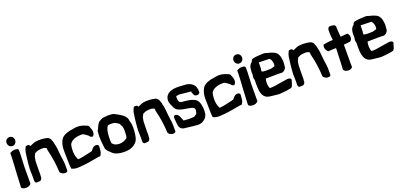

<svg xmlns="http://www.w3.org/2000/svg" viewBox="12 -1513 4980 2386"><g transform="rotate(-20 2501.5 -320.0)"><path d="M19 -18C19 3 52 11 76 12C104 12 133 3 145 -20V-22C145 -87 146 -160 146 -235C147 -289 152 -341 153 -397V-458C153 -477 132 -483 100 -482C78 -482 56 -471 40 -462V-457C39 -438 39 -418 39 -399C38 -336 31 -275 29 -221C26 -137 22 -73 19 -22ZM39 -597C39 -564 59 -534 97 -534C128 -534 150 -560 152 -589V-598C150 -621 134 -652 95 -652C63 -652 39 -626 39 -597Z M199 -185C200 -160 200 -134 201 -108V-43C201 -33 200 -9 224 -5H225L268 -8H270C283 -14 295 -30 296 -44C296 -49 299 -71 299 -85V-153C299 -178 300 -203 301 -248V-261C303 -279 306 -296 310 -313C314 -325 322 -336 328 -348V-353C328 -353 327 -354 330 -354L332 -356C350 -364 367 -375 395 -377C414 -379 431 -380 447 -379C462 -377 472 -373 484 -366C486 -361 487 -353 487 -342V-337C517 -218 525 -144 533 -29L534 -28C537 -22 539 -18 547 -14C567 6 617 16 631 -11V-105C628 -158 613 -236 613 -262L607 -322L603 -347C601 -357 599 -365 596 -377C595 -398 580 -436 575 -446C566 -463 552 -475 535 -480C491 -492 429 -495 379 -487C348 -480 323 -463 308 -460H307C302 -457 302 -458 299 -467C294 -482 272 -479 264 -479C254 -479 246 -476 245 -466C232 -444 222 -414 219 -378L213 -333L206 -274C204 -245 201 -215 199 -186Z M677 -247 678 -201 680 -89C680 -72 681 -56 684 -37L685 -21L690 -19C708 -9 737 -2 765 -3H773L788 -4C803 -4 822 -6 840 -8C921 -16 983 -30 1056 -42H1076C1091 -61 1101 -82 1103 -113L1107 -164V-165C1105 -179 1092 -190 1078 -190C1059 -191 1044 -185 1032 -174L1024 -167L1002 -141C1001 -140 1000 -139 997 -137C967 -129 943 -124 915 -118C888 -113 849 -103 821 -101H810C807 -101 803 -104 799 -114C783 -150 774 -191 779 -247C781 -275 784 -295 789 -307C804 -334 832 -357 880 -367C897 -371 911 -374 933 -374H959C972 -373 988 -362 999 -354C1008 -347 1021 -338 1031 -330C1038 -318 1049 -304 1070 -304C1088 -304 1096 -342 1096 -342C1099 -367 1095 -390 1084 -412C1079 -422 1077 -432 1074 -439L1073 -440C1064 -454 1041 -459 1024 -466C999 -476 971 -484 934 -484C904 -484 880 -478 856 -473C845 -473 828 -470 817 -466C768 -454 717 -431 699 -379C685 -347 677 -316 677 -268Z M1149 -279C1149 -263 1150 -246 1151 -228L1152 -211L1159 -144C1160 -137 1160 -131 1161 -123C1167 -87 1192 -69 1214 -48C1230 -31 1250 -15 1276 -6C1337 15 1438 19 1495 -15C1524 -31 1546 -53 1558 -76V-77C1577 -115 1582 -177 1584 -236C1584 -249 1583 -265 1581 -285C1580 -298 1574 -312 1569 -328C1569 -347 1563 -366 1552 -382C1536 -403 1517 -420 1492 -435C1479 -443 1453 -459 1433 -468H1432V-469C1425 -471 1415 -481 1397 -482C1379 -484 1355 -486 1335 -486H1334C1318 -484 1307 -484 1285 -481C1280 -481 1272 -480 1267 -479H1266V-478C1246 -471 1229 -463 1212 -449C1193 -430 1179 -401 1163 -362L1154 -352V-349C1152 -331 1150 -308 1149 -279ZM1260 -187C1260 -203 1260 -218 1261 -234C1264 -301 1276 -345 1295 -367C1295 -367 1296 -367 1299 -370C1302 -371 1308 -372 1314 -373H1315C1328 -376 1350 -374 1371 -373C1388 -373 1416 -355 1434 -343V-342H1435C1437 -341 1438 -340 1439 -339C1448 -323 1461 -302 1465 -289C1469 -273 1470 -252 1470 -229C1470 -208 1469 -189 1467 -170C1464 -137 1453 -135 1414 -116C1381 -101 1329 -102 1296 -118C1289 -123 1275 -134 1265 -143C1262 -156 1260 -172 1260 -187Z M1628 -185C1629 -160 1629 -134 1630 -108V-43C1630 -33 1629 -9 1653 -5H1654L1697 -8H1699C1712 -14 1724 -30 1725 -44C1725 -49 1728 -71 1728 -85V-153C1728 -178 1729 -203 1730 -248V-261C1732 -279 1735 -296 1739 -313C1743 -325 1751 -336 1757 -348V-353C1757 -353 1756 -354 1759 -354L1761 -356C1779 -364 1796 -375 1824 -377C1843 -379 1860 -380 1876 -379C1891 -377 1901 -373 1913 -366C1915 -361 1916 -353 1916 -342V-337C1946 -218 1954 -144 1962 -29L1963 -28C1966 -22 1968 -18 1976 -14C1996 6 2046 16 2060 -11V-105C2057 -158 2042 -236 2042 -262L2036 -322L2032 -347C2030 -357 2028 -365 2025 -377C2024 -398 2009 -436 2004 -446C1995 -463 1981 -475 1964 -480C1920 -492 1858 -495 1808 -487C1777 -480 1752 -463 1737 -460H1736C1731 -457 1731 -458 1728 -467C1723 -482 1701 -479 1693 -479C1683 -479 1675 -476 1674 -466C1661 -444 1651 -414 1648 -378L1642 -333L1635 -274C1633 -245 1630 -215 1628 -186Z M2104 -162C2106 -127 2109 -95 2114 -66V-65C2122 -39 2139 -19 2169 -13H2170C2179 -12 2206 -7 2218 -7C2265 -1 2310 5 2350 7C2380 8 2405 2 2426 -13C2442 -25 2461 -36 2472 -61C2481 -75 2486 -98 2486 -118C2486 -133 2488 -154 2485 -176C2478 -237 2462 -283 2405 -304H2404C2398 -306 2391 -308 2386 -310V-311H2385C2362 -318 2342 -321 2315 -324C2292 -326 2251 -329 2235 -337C2229 -343 2223 -355 2219 -366C2217 -383 2216 -413 2220 -422C2228 -423 2240 -424 2252 -426C2257 -426 2265 -427 2269 -427C2299 -426 2325 -419 2359 -417C2374 -416 2396 -415 2414 -412V-410C2414 -408 2414 -404 2415 -399V-398L2429 -363C2442 -336 2502 -335 2506 -371V-372C2506 -374 2506 -377 2505 -381V-403C2503 -413 2501 -422 2498 -433C2483 -480 2441 -504 2394 -514H2393L2289 -521H2281C2261 -521 2241 -520 2218 -517H2216C2213 -514 2206 -514 2200 -513H2199C2186 -509 2172 -505 2159 -497C2102 -464 2106 -411 2105 -411C2102 -381 2113 -357 2122 -338L2130 -322C2132 -310 2139 -297 2150 -283C2187 -233 2299 -235 2358 -216C2373 -211 2386 -203 2389 -185V-171C2389 -171 2388 -167 2387 -164V-163C2383 -143 2384 -146 2377 -126C2365 -117 2354 -111 2341 -103L2275 -100L2202 -105L2178 -162C2175 -180 2148 -207 2124 -204C2107 -202 2101 -185 2104 -162Z M2548 -247 2549 -201 2551 -89C2551 -72 2552 -56 2555 -37L2556 -21L2561 -19C2579 -9 2608 -2 2636 -3H2644L2659 -4C2674 -4 2693 -6 2711 -8C2792 -16 2854 -30 2927 -42H2947C2962 -61 2972 -82 2974 -113L2978 -164V-165C2976 -179 2963 -190 2949 -190C2930 -191 2915 -185 2903 -174L2895 -167L2873 -141C2872 -140 2871 -139 2868 -137C2838 -129 2814 -124 2786 -118C2759 -113 2720 -103 2692 -101H2681C2678 -101 2674 -104 2670 -114C2654 -150 2645 -191 2650 -247C2652 -275 2655 -295 2660 -307C2675 -334 2703 -357 2751 -367C2768 -371 2782 -374 2804 -374H2830C2843 -373 2859 -362 2870 -354C2879 -347 2892 -338 2902 -330C2909 -318 2920 -304 2941 -304C2959 -304 2967 -342 2967 -342C2970 -367 2966 -390 2955 -412C2950 -422 2948 -432 2945 -439L2944 -440C2935 -454 2912 -459 2895 -466C2870 -476 2842 -484 2805 -484C2775 -484 2751 -478 2727 -473C2716 -473 2699 -470 2688 -466C2639 -454 2588 -431 2570 -379C2556 -347 2548 -316 2548 -268Z M3020 -18C3020 3 3053 11 3077 12C3105 12 3134 3 3146 -20V-22C3146 -87 3147 -160 3147 -235C3148 -289 3153 -341 3154 -397V-458C3154 -477 3133 -483 3101 -482C3079 -482 3057 -471 3041 -462V-457C3040 -438 3040 -418 3040 -399C3039 -336 3032 -275 3030 -221C3027 -137 3023 -73 3020 -22ZM3040 -597C3040 -564 3060 -534 3098 -534C3129 -534 3151 -560 3153 -589V-598C3151 -621 3135 -652 3096 -652C3064 -652 3040 -626 3040 -597Z M3203 -343C3197 -325 3196 -299 3205 -278C3205 -257 3205 -235 3204 -215C3204 -146 3211 -67 3262 -36C3296 -15 3333 -19 3378 -12L3404 -9C3436 -3 3488 -12 3523 -15C3550 -16 3568 -25 3590 -27C3609 -29 3617 -55 3623 -75C3628 -89 3631 -107 3634 -110C3649 -140 3611 -154 3579 -147C3564 -144 3542 -141 3516 -137C3457 -130 3400 -113 3346 -117C3331 -145 3327 -206 3340 -246C3343 -246 3348 -245 3353 -245C3381 -245 3450 -246 3478 -247C3489 -247 3498 -246 3512 -247C3517 -246 3527 -246 3532 -246C3536 -246 3542 -246 3549 -245H3550C3581 -246 3602 -271 3611 -293L3612 -294V-295C3615 -320 3617 -345 3618 -371V-372C3616 -391 3613 -408 3611 -425V-426C3602 -467 3581 -500 3542 -514C3524 -523 3500 -530 3466 -538C3454 -543 3436 -549 3415 -548C3395 -548 3373 -545 3358 -545C3333 -545 3309 -540 3287 -537C3266 -536 3251 -520 3247 -499C3201 -469 3200 -406 3203 -343ZM3322 -346C3322 -352 3320 -370 3325 -379L3327 -461V-464L3461 -460C3466 -460 3471 -460 3471 -459L3472 -455C3484 -443 3496 -422 3498 -387V-380C3497 -375 3497 -367 3495 -355C3495 -355 3492 -354 3490 -352C3473 -345 3445 -336 3423 -338C3403 -339 3390 -335 3372 -337C3354 -338 3337 -339 3323 -344C3323 -344 3322 -345 3322 -346Z M3678 -185C3679 -160 3679 -134 3680 -108V-43C3680 -33 3679 -9 3703 -5H3704L3747 -8H3749C3762 -14 3774 -30 3775 -44C3775 -49 3778 -71 3778 -85V-153C3778 -178 3779 -203 3780 -248V-261C3782 -279 3785 -296 3789 -313C3793 -325 3801 -336 3807 -348V-353C3807 -353 3806 -354 3809 -354L3811 -356C3829 -364 3846 -375 3874 -377C3893 -379 3910 -380 3926 -379C3941 -377 3951 -373 3963 -366C3965 -361 3966 -353 3966 -342V-337C3996 -218 4004 -144 4012 -29L4013 -28C4016 -22 4018 -18 4026 -14C4046 6 4096 16 4110 -11V-105C4107 -158 4092 -236 4092 -262L4086 -322L4082 -347C4080 -357 4078 -365 4075 -377C4074 -398 4059 -436 4054 -446C4045 -463 4031 -475 4014 -480C3970 -492 3908 -495 3858 -487C3827 -480 3802 -463 3787 -460H3786C3781 -457 3781 -458 3778 -467C3773 -482 3751 -479 3743 -479C3733 -479 3725 -476 3724 -466C3711 -444 3701 -414 3698 -378L3692 -333L3685 -274C3683 -245 3680 -215 3678 -186Z M4161 -398C4139 -361 4161 -316 4187 -299L4190 -298L4210 -300C4234 -303 4260 -302 4289 -303L4290 -288C4286 -146 4282 -94 4279 -34V-31C4278 -8 4301 5 4324 9C4349 15 4378 9 4393 -9L4394 -11V-13C4399 -28 4395 -41 4395 -49C4395 -115 4396 -173 4396 -291L4395 -309C4420 -311 4448 -314 4472 -317C4475 -317 4482 -317 4488 -322C4519 -355 4507 -401 4485 -421L4482 -424C4478 -423 4463 -421 4455 -421H4454C4432 -418 4414 -417 4392 -416C4391 -435 4388 -455 4387 -474C4387 -491 4383 -514 4383 -532V-537C4383 -543 4386 -555 4377 -567V-568C4367 -580 4344 -585 4305 -584H4302C4288 -577 4279 -560 4279 -543V-498C4279 -466 4283 -440 4287 -412C4253 -412 4218 -407 4184 -401L4171 -398ZM4487 -323 4490 -326 4488 -325C4487 -324 4488 -324 4487 -323Z M4549 -343C4543 -325 4542 -299 4551 -278C4551 -257 4551 -235 4550 -215C4550 -146 4557 -67 4608 -36C4642 -15 4679 -19 4724 -12L4750 -9C4782 -3 4834 -12 4869 -15C4896 -16 4914 -25 4936 -27C4955 -29 4963 -55 4969 -75C4974 -89 4977 -107 4980 -110C4995 -140 4957 -154 4925 -147C4910 -144 4888 -141 4862 -137C4803 -130 4746 -113 4692 -117C4677 -145 4673 -206 4686 -246C4689 -246 4694 -245 4699 -245C4727 -245 4796 -246 4824 -247C4835 -247 4844 -246 4858 -247C4863 -246 4873 -246 4878 -246C4882 -246 4888 -246 4895 -245H4896C4927 -246 4948 -271 4957 -293L4958 -294V-295C4961 -320 4963 -345 4964 -371V-372C4962 -391 4959 -408 4957 -425V-426C4948 -467 4927 -500 4888 -514C4870 -523 4846 -530 4812 -538C4800 -543 4782 -549 4761 -548C4741 -548 4719 -545 4704 -545C4679 -545 4655 -540 4633 -537C4612 -536 4597 -520 4593 -499C4547 -469 4546 -406 4549 -343ZM4668 -346C4668 -352 4666 -370 4671 -379L4673 -461V-464L4807 -460C4812 -460 4817 -460 4817 -459L4818 -455C4830 -443 4842 -422 4844 -387V-380C4843 -375 4843 -367 4841 -355C4841 -355 4838 -354 4836 -352C4819 -345 4791 -336 4769 -338C4749 -339 4736 -335 4718 -337C4700 -338 4683 -339 4669 -344C4669 -344 4668 -345 4668 -346Z"/></g></svg>

Font: Vapor
Style: Bd
Weight: 700
Foundry: Cannot Into Space Fonts
Version: Version 0.179